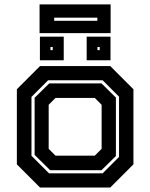

<svg xmlns="http://www.w3.org/2000/svg" viewBox="-20 -834 668 854"><path d="M158 0 55 -103V-437L158 -540H470.5L573.5 -437V-103L470.5 0ZM198 -63H436.5L509.5 -136V-404L436.5 -477H194L120 -403V-141ZM203 -77 134 -145V-399L199 -463H431.5L495.5 -400V-140L431.5 -77ZM227 -141.5H401.5L432 -172V-368L401.5 -398.5H227L196.5 -368V-172ZM365.5 -566V-671H471.5V-566ZM157.5 -566V-671H263.5V-566ZM204.5 -611H214.5V-625H204.5ZM413.5 -611H423.5V-625H413.5ZM156 -686.5V-814.5H472V-686.5ZM221 -741.5H413V-755.5H221Z"/></svg>

Font: Tourney Thin
Style: Regular
Weight: 100
Designer: Tyler Finck
Foundry: Etcetera Type Co
Version: Version 1.015